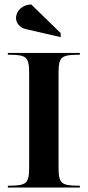

<svg xmlns="http://www.w3.org/2000/svg" viewBox="-20 -836 391 856"><path d="M51.5 -755.4C51.5 -731.7 69.5 -712.3 94.5 -706.4L250.5 -670.4V-688.4L119.4 -816C81.9 -816 51.5 -788.9 51.5 -755.4ZM15 0H336V-8C250.5 -8 241 -17 241 -95V-505C241 -583 250.5 -592 336 -592V-600H15V-592C100.5 -592 110 -583 110 -505V-95C110 -17 100.5 -8 15 -8Z"/></svg>

Font: Prida01
Style: Black
Weight: 900
Designer: gluk
Foundry: gluk
Version: Version 00.072